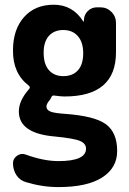

<svg xmlns="http://www.w3.org/2000/svg" viewBox="-20 -550 540 801"><path d="M162.1 -330.1Q162.1 -282.2 184.1 -257.3Q206.1 -232.4 244.1 -232.4Q283.2 -232.4 305.2 -256.8Q327.1 -281.2 327.1 -328.1Q327.1 -374 304.7 -399.4Q282.2 -424.8 244.1 -424.8Q206.1 -424.8 184.1 -400.4Q162.1 -376 162.1 -330.1ZM249 -75.2Q375 -66.4 421.9 -31.7Q468.8 2.9 468.8 80.1Q468.8 150.4 406.2 190.4Q343.8 230.5 223.6 230.5Q156.2 230.5 88.9 210Q63.5 203.1 48.8 181.2Q34.2 159.2 34.2 130.9Q34.2 111.3 51.3 99.6Q68.4 87.9 86.9 94.7Q162.1 122.1 223.6 122.1Q338.9 122.1 338.9 70.3Q338.9 48.8 314 38.1Q289.1 27.3 209 19.5Q58.6 6.8 58.6 -85Q58.6 -129.9 100.6 -177.7Q108.4 -185.5 100.6 -192.4Q33.2 -243.2 34.2 -339.8Q34.2 -426.8 80.1 -478.5Q126 -530.3 204.1 -530.3Q283.2 -530.3 327.1 -460.9Q327.1 -460 329.1 -460Q330.1 -460 330.1 -460.9V-466.8Q331.1 -489.3 346.7 -504.4Q362.3 -519.5 384.8 -519.5H398.4Q425.8 -519.5 444.8 -500.5Q463.9 -481.4 463.9 -454.1V-332Q463.9 -147.5 249 -147.5Q234.4 -147.5 206.1 -151.4Q196.3 -153.3 192.4 -140.6Q190.4 -135.7 183.6 -127.9Q173.8 -115.2 173.8 -105.5Q173.8 -91.8 189.5 -85Q205.1 -78.1 249 -75.2Z"/></svg>

Font: Rounded-X Mgen+ 2m bold
Style: Bold
Weight: 700
Designer: [Source Han Sans]
Ryoko NISHIZUKA  (kana & ideographs); Paul D. Hunt (Latin, Greek & Cyrillic); Wenlong ZHANG  (bopomofo
Version: Version 1.059.20150602